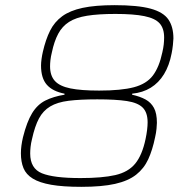

<svg xmlns="http://www.w3.org/2000/svg" viewBox="-20 -716 722 744"><path d="M295 8Q224 8 178.5 0Q133 -8 107 -24Q81 -40 71 -64.5Q61 -89 61 -122Q61 -136 63 -151.5Q65 -167 69 -184Q84 -244 104.5 -277.5Q125 -311 156 -326.5Q187 -342 230 -349V-353Q184 -362 161.5 -387.5Q139 -413 139 -462Q139 -473 141 -487.5Q143 -502 146 -515Q157 -563 174 -597Q191 -631 221 -653Q251 -675 300 -685.5Q349 -696 424 -696Q514 -696 563.5 -682.5Q613 -669 632.5 -640.5Q652 -612 652 -567Q652 -560 650 -541.5Q648 -523 645 -509Q636 -462 615.5 -428.5Q595 -395 564 -376Q533 -357 492 -353V-349Q523 -342 544 -330.5Q565 -319 576.5 -298Q588 -277 588 -240Q588 -233 586.5 -217Q585 -201 581 -184Q571 -135 554.5 -99Q538 -63 507.5 -39Q477 -15 426 -3.5Q375 8 295 8ZM292 -26Q376 -26 426.5 -37.5Q477 -49 504 -82Q531 -115 544 -177Q548 -196 550 -212.5Q552 -229 552 -242Q552 -280 533 -299Q514 -318 471.5 -324.5Q429 -331 357 -331Q290 -331 246 -325.5Q202 -320 174.5 -303.5Q147 -287 131 -257Q115 -227 104 -177Q100 -161 98.5 -147Q97 -133 97 -121Q97 -63 142.5 -44.5Q188 -26 292 -26ZM364 -365Q450 -365 499 -378Q548 -391 572.5 -423.5Q597 -456 609 -513Q613 -530 614.5 -544Q616 -558 616 -571Q616 -606 598.5 -625.5Q581 -645 539.5 -653.5Q498 -662 427 -662Q361 -662 317.5 -655Q274 -648 247.5 -631Q221 -614 205.5 -585Q190 -556 181 -513Q177 -497 175.5 -483.5Q174 -470 174 -459Q174 -423 192.5 -402.5Q211 -382 252.5 -373.5Q294 -365 364 -365Z"/></svg>

Font: Saira Thin Thin
Style: Italic
Weight: 250
Italic angle: -12°
Version: Version 1.101